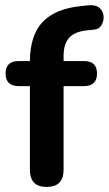

<svg xmlns="http://www.w3.org/2000/svg" viewBox="-20 -730 429 758"><path d="M164 8Q98 8 98 -60V-390H54Q2 -390 2 -440Q2 -489 54 -489H98Q99 -592 149 -644Q199 -696 300 -706L328 -709Q358 -712 373 -698.5Q388 -685 389 -665.5Q390 -646 380.5 -630.5Q371 -615 352 -613L332 -611Q277 -607 254 -582Q231 -557 231 -510V-489H311Q363 -489 363 -440Q363 -390 311 -390H231V-60Q231 8 164 8Z"/></svg>

Font: Chiron GoRound TC SB
Style: Regular
Weight: 500
Designer: Ryoko NISHIZUKA 西塚涼子 (kana, bopomofo & ideographs); Paul D. Hunt (Latin, Greek & Cyrillic); Sandoll Communications 산돌커뮤니
Foundry: Adobe
Version: Version 1.000;hotconv 1.1.1;makeotfexe 2.6.0